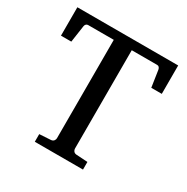

<svg xmlns="http://www.w3.org/2000/svg" viewBox="-155 -803 909 935"><g transform="rotate(30 299.5 -335.5)"><path d="M523.9 -511.2 509.8 -605Q508.3 -612.8 504.2 -617.4Q500 -622.1 493.2 -622.1H350.1V-68.8Q350.1 -61.5 355.2 -54.7Q360.4 -47.9 371.1 -46.9L435.1 -43V0H164.1V-43L228 -46.9Q238.8 -47.9 243.9 -54.7Q249 -61.5 249 -68.8V-622.1H105Q98.1 -622.1 93.5 -617.4Q88.9 -612.8 87.9 -605L74.2 -511.2H16.1V-670.9H583V-511.2Z"/></g></svg>

Font: Charis SIL APac
Style: Regular
Weight: 400
Foundry: SIL International
Version: Version 5.000